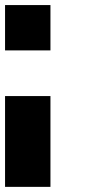

<svg xmlns="http://www.w3.org/2000/svg" viewBox="-20 -560 400 760"><path d="M0 -540Q59.6 -540 179.7 -540Q179.7 -480.5 179.7 -360.4Q120.1 -360.4 0 -360.4Q0 -419.9 0 -540ZM0 -179.7Q59.6 -179.7 179.7 -179.7Q179.7 -59.6 179.7 179.7Q120.1 179.7 0 179.7Q0 59.6 0 -179.7Z"/></svg>

Font: Pixelfont
Style: 5 px
Weight: 400
Designer: Eugene Lysy
Version: Version 1.0.2 (beta)